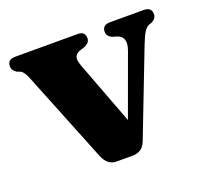

<svg xmlns="http://www.w3.org/2000/svg" viewBox="-91 -565 714 672"><g transform="rotate(-20 266.0 -229.0)"><path d="M296.5 4H235.5Q202.5 4 186.5 -34.5L50.5 -373Q39.5 -400.5 28 -406L15 -411Q-1.5 -420.5 -1.5 -436.5Q-1.5 -462 27 -462H260.5Q287.5 -462 287.5 -436.5Q287.5 -420 266.5 -411L251 -406Q233 -400.5 229 -388.2Q225 -376 234.5 -352L322.5 -119L405.5 -346.5Q423 -394.5 387.5 -406.5L371.5 -411Q351.5 -419.5 351.5 -436.5Q351.5 -462 380.5 -462H506Q535 -462 535 -436.5Q535 -420.5 517.5 -411L505.5 -407Q496 -402.5 488 -390.5Q480 -378.5 468 -348L345.5 -31Q337.5 -11 324.5 -3.5Q311.5 4 296.5 4Z"/></g></svg>

Font: Fraunces 72pt Soft
Style: Bold
Weight: 700
Version: Version 1.000;[b76b70a41]